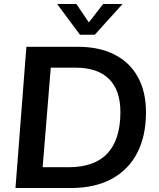

<svg xmlns="http://www.w3.org/2000/svg" viewBox="-20 -948 802 968"><path d="M58 0 113 -712H374Q481 -712 558 -672.5Q635 -633 675.5 -559Q716 -485 716 -382Q716 -262 671.5 -176.5Q627 -91 542 -45.5Q457 0 337 0ZM195 -105H326Q457 -105 522 -175Q587 -245 587 -383Q587 -493 529.5 -550Q472 -607 359 -607H236ZM500 -928H598L458 -773H383L268 -928H365L428 -835Z"/></svg>

Font: Muli
Style: Bold Italic
Weight: 700
Italic angle: -4.541°
Designer: Vernon Adams
Foundry: Vernon Adams
Version: Version 2.100; ttfautohint (v1.8.1.43-b0c9)